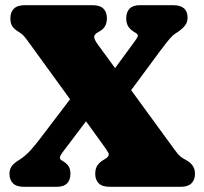

<svg xmlns="http://www.w3.org/2000/svg" viewBox="-20 -720 787 740"><path d="M641.5 -158.5Q655 -139.5 662.8 -130Q670.5 -120.5 677.5 -115.2Q684.5 -110 696.5 -103.5Q713 -95 722.2 -81.8Q731.5 -68.5 731.5 -50Q731.5 -27 718 -13.5Q704.5 0 676 0H403Q374 0 360.5 -13.5Q347 -27 347 -50Q347 -70.5 356 -83.2Q365 -96 382 -105.5Q405 -118 397 -132Q389 -146 371.5 -169.5L311.5 -252.5L226.5 -140Q212 -121.5 211 -114Q210 -106.5 217.5 -102L223.5 -98.5Q238 -89.5 244.8 -78.5Q251.5 -67.5 251.5 -50Q251.5 -27 238.8 -13.5Q226 0 199 0H72.5Q43.5 0 30 -13.5Q16.5 -27 16.5 -50Q16.5 -67 24.8 -79Q33 -91 54.5 -104Q78 -119 97.2 -140.2Q116.5 -161.5 136 -187.5L250 -337.5L94 -552.5Q81.5 -570 73.5 -579.5Q65.5 -589 53 -596.5Q34 -608 27 -619.5Q20 -631 20 -650Q20 -673 33.5 -686.5Q47 -700 76 -700H336Q365.5 -700 378.8 -686.5Q392 -673 392 -650Q392 -615 365 -600L357.5 -595.5Q343.5 -587.5 343 -578Q342.5 -568.5 357 -548.5L423.5 -457.5L498 -559Q508 -572.5 510.8 -579.5Q513.5 -586.5 503.5 -593L495 -598Q481 -607 473.8 -619Q466.5 -631 466.5 -650Q466.5 -673 479.2 -686.5Q492 -700 519.5 -700H647.5Q703 -700 703 -651.5Q703 -634 691.8 -620Q680.5 -606 656.5 -591Q646 -584.5 634.5 -571.2Q623 -558 596 -522L485.5 -372.5Z"/></svg>

Font: Fraunces 72pt SuperSoft Black
Style: Regular
Weight: 900
Version: Version 1.000;[0bf87f6ff]